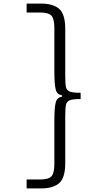

<svg xmlns="http://www.w3.org/2000/svg" viewBox="-20 -848 518 1074"><path d="M129 206V156H205Q252 156 268 138Q284 120 284 71V-174Q284 -244 291.5 -274Q299 -304 326 -306V-316Q299 -318 291.5 -348Q284 -378 284 -448V-693Q284 -742 268 -760Q252 -778 205 -778H129V-828H209Q278 -828 311.5 -798Q345 -768 345 -686V-428Q345 -379 349 -361Q353 -343 370 -336Q387 -329 431 -329V-294Q387 -294 370 -287Q353 -280 349 -261.5Q345 -243 345 -194V64Q345 146 311.5 176Q278 206 209 206Z"/></svg>

Font: Be Vietnam Light
Style: Regular
Weight: 300
Designer: Gabriel Lam
Foundry: TypeRant
Version: Version 4.000